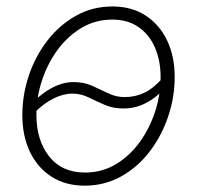

<svg xmlns="http://www.w3.org/2000/svg" viewBox="-20 -569 616 600"><path d="M244.6 11.2Q185.1 11.2 141.4 -16.6Q97.7 -44.4 73.7 -94.2Q49.8 -144 49.8 -209.5Q49.8 -272.5 70.1 -332.8Q90.3 -393.1 127.9 -441.9Q165.5 -490.7 217.3 -519.8Q269 -548.8 331.5 -548.8Q391.1 -548.8 434.6 -520.8Q478 -492.7 502 -443.1Q525.9 -393.6 525.9 -328.1Q525.9 -265.1 505.4 -204.6Q484.9 -144 447.5 -95.2Q410.2 -46.4 358.4 -17.6Q306.6 11.2 244.6 11.2ZM245.6 -29.8Q298.8 -29.8 342.3 -55.9Q385.7 -82 417 -125.5Q448.2 -168.9 465.1 -221.4Q481.9 -273.9 481.9 -327.1Q481.9 -379.9 464.1 -420.7Q446.3 -461.4 412.6 -484.6Q378.9 -507.8 330.6 -507.8Q278.8 -507.8 235.6 -482.4Q192.4 -457 160.6 -414.1Q128.9 -371.1 111.3 -318.1Q93.8 -265.1 93.8 -210Q93.8 -130.9 133.5 -80.3Q173.3 -29.8 245.6 -29.8ZM85.9 -215.3 68.4 -234.9Q89.8 -257.8 112.8 -275.4Q135.7 -293 160.2 -302.7Q184.6 -312.5 210 -312.5Q242.2 -312.5 268.3 -300.8Q294.4 -289.1 318.6 -277.3Q342.8 -265.6 369.6 -265.6Q402.8 -265.6 431.4 -279.3Q460 -293 488.8 -325.7L508.3 -308.1Q486.8 -282.2 464.1 -264.9Q441.4 -247.6 417.2 -238.8Q393.1 -230 365.7 -230Q333 -230 306.9 -241.5Q280.8 -252.9 256.8 -264.6Q232.9 -276.4 206.5 -276.4Q177.2 -276.4 146.7 -261Q116.2 -245.6 85.9 -215.3Z"/></svg>

Font: Inter 17pt ExtraLight
Style: Italic
Weight: 250
Italic angle: -9.3988°
Version: Version 4.001;git-66647c0bb